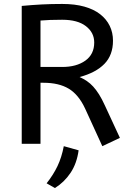

<svg xmlns="http://www.w3.org/2000/svg" viewBox="-20 -728 657 972"><path d="M498 12 411 -178Q378 -249 328 -279Q278 -309 200 -309H185V0H90V-698Q144 -703 191.5 -705.5Q239 -708 295 -708Q359 -708 407 -694.5Q455 -681 487 -656Q519 -631 535.5 -597Q552 -563 552 -522Q552 -449 508.5 -404.5Q465 -360 383 -338Q403 -329 420 -317.5Q437 -306 452 -289.5Q467 -273 481.5 -250Q496 -227 511 -194L587 -30ZM295 -628Q261 -628 234 -627Q207 -626 185 -624V-389H295Q367 -389 412 -421Q457 -453 457 -513Q457 -563 415 -595.5Q373 -628 295 -628ZM378 33Q369 99 337.5 146.5Q306 194 258 224L216 200Q250 157 271 113Q292 69 303 12Z"/></svg>

Font: ABeeZee
Style: Regular
Weight: 400
Designer: Anja Meiners
Foundry: Anja Meiners
Version: Version 1.001